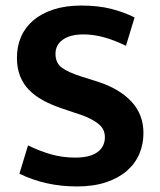

<svg xmlns="http://www.w3.org/2000/svg" viewBox="-20 -661 576 692"><path d="M273 -641Q334 -641 381 -629Q428 -617 465 -598L434 -496Q393 -516 355 -526.5Q317 -537 281 -537Q233 -537 206.5 -518Q180 -499 180 -467Q180 -434 203 -417Q226 -400 277 -384L337 -365Q412 -340 454.5 -294Q497 -248 497 -181Q497 -141 482 -106Q467 -71 437 -45Q407 -19 362 -4Q317 11 257 11Q144 11 50 -35L81 -137Q124 -116 165 -104.5Q206 -93 251 -93Q304 -93 331 -112.5Q358 -132 358 -167Q358 -179 353.5 -190.5Q349 -202 337 -212.5Q325 -223 304.5 -233.5Q284 -244 251 -254L198 -272Q163 -284 134 -300Q105 -316 84.5 -337Q64 -358 52.5 -386.5Q41 -415 41 -453Q41 -494 56 -528.5Q71 -563 100.5 -588Q130 -613 173.5 -627Q217 -641 273 -641Z"/></svg>

Font: Mukta Mahee
Style: Bold
Weight: 700
Designer: Shuchita Grover, Noopur Datye, Girish Dalvi, Yashodeep Gholap
Foundry: Ek Type
Version: Version 2.538;PS 1.000;hotconv 16.6.51;makeotf.lib2.5.65220;